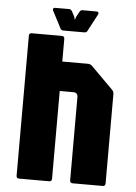

<svg xmlns="http://www.w3.org/2000/svg" viewBox="-55 -834 622 877"><g transform="rotate(5 256.0 -396.0)"><path d="M66 0Q53.5 0 53.5 -12.5V-654Q53.5 -666.5 66 -666.5H203.5Q216 -666.5 216 -654V-550H333.5Q345 -550 353.5 -541.5L453.5 -441.5Q461.5 -433.5 461.5 -421.5V-12.5Q461.5 0 449 0H311.5Q299 0 299 -12.5V-394Q299 -415 278 -415H216V-12.5Q216 0 203.5 0ZM209 -691.5Q198 -691.5 195 -699L154 -778Q151 -783.5 153.5 -787.5Q156 -791.5 162.5 -791.5H227.5Q234 -791.5 240 -782.5L253 -757.5L255 -747.5H258L260.5 -757.5L274 -782.5Q279.5 -791.5 286.5 -791.5H351.5Q358 -791.5 360.5 -787.5Q363 -783.5 360 -778L318 -699Q315 -691.5 304 -691.5Z"/></g></svg>

Font: Jaro 24pt
Style: Regular
Weight: 400
Designer: Agyei Archer, Celine Hurka, Mirko Velimirović
Version: Version 1.000